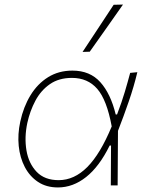

<svg xmlns="http://www.w3.org/2000/svg" viewBox="-20 -814 653 843"><path d="M234.5 9Q183.5 9 147 -15.2Q110.5 -39.5 89 -80.5Q67.5 -121.5 62.2 -173.2Q57 -225 69 -280Q83 -345 113.8 -395.5Q144.5 -446 191 -475Q237.5 -504 298 -504Q375 -504 420.5 -453.2Q466 -402.5 488 -311.5H494Q515 -366.5 528.2 -411.2Q541.5 -456 551.5 -494L583 -497Q568 -434 545.5 -368.8Q523 -303.5 498 -239.5Q497 -119.5 496.5 0H466.5Q467 -45 467 -89Q467 -133 467.5 -175H461.5Q416 -82.5 358.2 -36.8Q300.5 9 234.5 9ZM237.5 -23Q306 -23 363.2 -80.5Q420.5 -138 470.5 -259Q449 -375.5 407 -423.8Q365 -472 296 -472Q238.5 -472 199 -444.5Q159.5 -417 135.5 -372Q111.5 -327 100 -274.5Q86.5 -211 96.2 -153.5Q106 -96 141 -59.5Q176 -23 237.5 -23ZM342.5 -586Q377.5 -639 411.5 -690.5Q445.5 -742 479 -793L520 -794Q483.5 -742 447.2 -690.5Q411 -639 374 -587Z"/></svg>

Font: Commissioner Thin
Style: Italic
Weight: 100
Italic angle: -12°
Designer: Kostas Bartsokas
Foundry: Kostas Bartsokas
Version: Version 1.000; ttfautohint (v1.8.3)